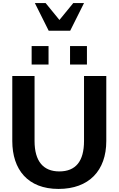

<svg xmlns="http://www.w3.org/2000/svg" viewBox="-20 -1217 772 1250"><path d="M60 -299C60 -113 161 13 361 13C559 13 672 -106 672 -299V-722H527V-299C527 -167 473 -101 366 -101C262 -101 205 -167 205 -299V-722H60ZM186 -797H296V-917H186ZM436 -797H546V-917H436ZM297 -1017H437L527 -1197H457L367 -1087L277 -1197H207Z"/></svg>

Font: Perun
Style: Bold
Weight: 700
Foundry: Copyright (c) Stefan Peev, Context Ltd, 2016
Version: Version 1.089